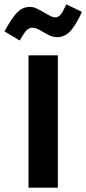

<svg xmlns="http://www.w3.org/2000/svg" viewBox="-62 -862 396 882"><path d="M243 -842Q226 -805.8 215.8 -794Q205.5 -782.2 191.9 -782.2Q182.7 -782.2 171.6 -787.5Q160.4 -792.8 142.6 -803.1Q123.8 -814.4 107.9 -822.3Q92.1 -830.3 76 -830.3Q54.6 -830.3 37.1 -820.5Q19.5 -810.7 1.1 -786.2Q-17.3 -761.8 -41.7 -718.3L28.3 -676Q49.3 -712.2 60.7 -723.5Q72.2 -734.7 87.4 -734.7Q96.7 -734.7 107.2 -730.3Q117.8 -725.9 133 -716.6Q150.8 -706.2 167 -698.7Q183.1 -691.3 200.5 -691.3Q233.8 -691.3 259 -716.8Q284.2 -742.3 314.6 -807.3ZM203.8 -607.9H68.9V0H203.8Z"/></svg>

Font: Estedad VF
Style: Regular
Weight: 100
Designer: Amin Abedi
Version: Version 7.3